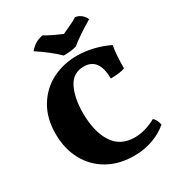

<svg xmlns="http://www.w3.org/2000/svg" viewBox="-211 -1019 1055 1154"><g transform="rotate(-30 317.0 -442.5)"><path d="M35 -341Q35 -450 82.5 -528Q130 -606 208.5 -645.5Q287 -685 379 -685Q433 -685 490 -671.5Q547 -658 599 -633Q588 -570 588 -478Q576 -471 546 -467.5Q516 -464 489 -464Q488 -608 383 -608Q308 -608 274 -540Q240 -472 240 -367Q240 -239 289 -162Q338 -85 438 -85Q511 -85 586 -127Q607 -109 614 -72Q574 -37 514 -14Q454 9 379 9Q277 9 199 -35Q121 -79 78 -158.5Q35 -238 35 -341ZM169 -838Q187 -860 209 -874Q231 -888 263 -894Q301 -870 379 -837Q387 -841 394.5 -844.5Q402 -848 409 -851Q459 -873 487 -891Q511 -888 529 -872.5Q547 -857 554 -838Q450 -776 403 -736Q369 -725 313 -725Q260 -778 169 -838Z"/></g></svg>

Font: Vollkorn SC Black
Style: Regular
Weight: 900
Designer: Friedrich Althausen
Foundry: Friedrich Althausen
Version: Version 4.015